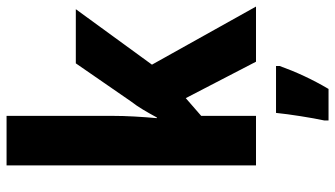

<svg xmlns="http://www.w3.org/2000/svg" viewBox="-238 -613 1021 585"><g transform="rotate(-90 272.5 -320.5)"><path d="M212 -491V-811H61V-51H212V-218L266 -265L377 -51H545L368 -368L537 -600H372L256 -432C238 -409 224 -384 207 -353H205C209 -399 212 -443 212 -491ZM364 21V10H221C217 51 206 120 198 157V170H294C323 121 346 71 364 21Z"/></g></svg>

Font: Noto Sans Tamil UI Condensed ExtraBold
Style: Regular
Weight: 800
Width: 3
Designer: Jelle Bosma - Monotype Design Team
Foundry: Monotype Imaging Inc.
Version: Version 2.004